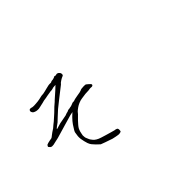

<svg xmlns="http://www.w3.org/2000/svg" viewBox="-71 -1151 1643 1643"><g transform="rotate(-45 750.0 -329.5)"><path d="M683.6 0Q687.5 4.9 687.5 15.6Q687.5 27.3 686.5 29.3Q684.6 36.1 680.7 37.1Q677.7 38.1 664.1 41Q658.2 42 645.5 40Q635.7 39.1 623 36.1Q593.8 30.3 591.8 29.3Q587.9 28.3 566.4 20.5Q556.6 17.6 526.4 6.8Q490.2 -5.9 487.3 -7.8Q485.4 -9.8 473.6 -20.5Q460 -33.2 456.1 -37.1Q434.6 -61.5 430.7 -65.4Q421.9 -76.2 414.1 -96.7Q409.2 -109.4 405.3 -127.9Q400.4 -150.4 398.4 -163.1Q396.5 -180.7 397.5 -195.3Q399.4 -216.8 403.3 -235.4Q406.2 -246.1 413.1 -256.8Q423.8 -275.4 438.5 -296.9Q453.1 -318.4 479.5 -345.7Q497.1 -363.3 510.7 -375L502.9 -373L478.5 -368.2Q469.7 -366.2 441.4 -357.4Q413.1 -348.6 389.2 -342.3Q365.2 -335.9 347.7 -330.1Q271.5 -307.6 264.6 -305.7Q231.4 -298.8 224.6 -296.9Q206.1 -292 199.2 -291Q186.5 -289.1 179.7 -290Q171.9 -291 164.1 -296.9Q162.1 -297.9 155.3 -307.6Q151.4 -312.5 151.4 -312.5Q155.3 -314.5 159.2 -326.2Q160.2 -328.1 177.7 -334Q181.6 -335 199.2 -338.9L225.6 -343.8Q230.5 -345.7 247.1 -359.4Q262.7 -371.1 266.6 -374L294.9 -392.6Q305.7 -402.3 318.8 -413.1Q332 -423.8 339.8 -429.7Q348.6 -436.5 357.4 -445.3Q368.2 -454.1 377 -462.9Q386.7 -471.7 396.5 -480.5Q410.2 -495.1 433.1 -516.1Q456.1 -537.1 468.8 -546.9Q460.9 -541 487.3 -564.5Q513.7 -587.9 538.1 -609.4Q571.3 -639.6 572.3 -641.6Q544.9 -639.6 543.9 -639.6Q538.1 -636.7 530.3 -635.7Q517.6 -632.8 517.6 -632.8H516.6Q505.9 -633.8 489.3 -629.9Q480.5 -627.9 470.7 -627Q464.8 -626 459 -625L433.6 -620.1Q408.2 -616.2 407.2 -616.2L389.6 -611.3Q361.3 -604.5 346.7 -601.6Q332 -598.6 327.6 -597.7Q323.2 -596.7 312.5 -597.7Q298.8 -598.6 296.9 -599.6Q280.3 -604.5 273.4 -609.4Q265.6 -615.2 261.7 -625Q258.8 -631.8 260.7 -639.6Q261.7 -642.6 266.6 -647.5Q269.5 -650.4 273.4 -650.4Q276.4 -651.4 283.2 -650.4Q292 -647.5 297.9 -646.5Q304.7 -645.5 311 -645.5Q317.4 -645.5 323.2 -645.5Q353.5 -647.5 361.3 -648.4Q375 -649.4 386.7 -652.3L420.9 -660.2Q444.3 -662.1 445.3 -662.1Q462.9 -667 472.7 -668Q472.7 -668 495.1 -673.8Q523.4 -680.7 528.3 -681.6Q541 -683.6 553.7 -682.6H554.7Q555.7 -682.6 559.6 -682.6Q561.5 -682.6 563.5 -684.6Q565.4 -686.5 572.3 -688.5Q577.1 -689.5 590.8 -690.4Q594.7 -691.4 597.7 -692.4Q600.6 -694.3 603.5 -694.3Q607.4 -696.3 608.4 -696.3H609.4Q613.3 -701.2 620.1 -700.2Q632.8 -698.2 632.8 -697.3Q633.8 -697.3 641.1 -700.2Q648.4 -703.1 659.2 -697.3Q665 -694.3 672.9 -684.6Q677.7 -676.8 677.7 -668Q677.7 -654.3 668 -651.4Q658.2 -647.5 652.3 -644.5Q646.5 -641.6 636.7 -635.3Q627 -628.9 619.1 -623L607.4 -610.4Q606.4 -610.4 504.9 -530.3Q463.9 -499 441.4 -479.5Q402.3 -445.3 387.7 -430.2Q373 -415 358.4 -402.3L328.1 -379.9Q317.4 -371.1 315.4 -369.1Q312.5 -365.2 318.4 -365.2Q319.3 -366.2 343.8 -373Q365.2 -378.9 371.1 -380.9L387.7 -383.8Q414.1 -389.6 418 -389.6Q438.5 -392.6 449.2 -395.5Q455.1 -397.5 461.9 -400.4Q471.7 -404.3 473.6 -404.3H474.6Q482.4 -404.3 487.3 -408.2Q496.1 -413.1 499 -413.1Q512.7 -413.1 525.4 -417Q534.2 -418.9 537.1 -418.9Q543 -420.9 548.8 -422.9Q554.7 -424.8 568.4 -430.7H569.3Q571.3 -431.6 585.9 -431.6Q597.7 -437.5 639.6 -444.3Q680.7 -450.2 689 -454.6Q697.3 -459 707 -460.9Q722.7 -462.9 734.4 -462.9Q751 -462.9 758.8 -460.9Q760.7 -460 776.4 -446.3Q788.1 -435.5 793 -430.7Q796.9 -423.8 794.9 -418Q793 -414.1 785.2 -411.1Q779.3 -409.2 771.5 -411.1Q766.6 -412.1 758.8 -411.1Q751 -410.2 740.2 -408.2Q714.8 -408.2 699.2 -406.2Q666 -400.4 651.4 -399.4Q632.8 -397.5 609.4 -387.7Q588.9 -378.9 575.2 -369.1Q550.8 -351.6 545.9 -345.7Q530.3 -325.2 516.6 -313.5Q510.7 -308.6 494.1 -291Q481.4 -276.4 467.8 -261.7Q455.1 -247.1 448.2 -233.4Q442.4 -220.7 440.4 -212.9Q438.5 -205.1 435.5 -191.4Q431.6 -176.8 431.6 -170.9Q431.6 -166 432.6 -155.3Q432.6 -144.5 436.5 -136.2Q440.4 -127.9 444.3 -117.7Q448.2 -107.4 454.1 -99.1Q460 -90.8 467.3 -82Q474.6 -73.2 490.2 -63.5Q505.9 -53.7 529.3 -46.4Q552.7 -39.1 572.3 -33.2Q591.8 -27.3 621.1 -19Q650.4 -10.7 654.3 -9.8Q658.2 -8.8 668 -7.8Q680.7 -3.9 683.6 0Z"/></g></svg>

Font: ToneOZ-YinPZ-Tsuipita-TC
Style: Regular
Weight: 400
Designer: ÂÆ£ÂøóÂáåJeffrey Xuan(jeffreyx@gmail.com, ToneOZ.com) ÈòøÂù§(cjkFonts)
Foundry: ToneOZ
Version: Version 0.24071